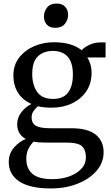

<svg xmlns="http://www.w3.org/2000/svg" viewBox="-20 -800 629 1084"><path d="M267.5 264Q149 264 89.2 224.5Q29.5 185 29.5 115Q29.5 67.5 58.8 33.5Q88 -0.5 125.5 -15.5Q77 -41.5 77 -99Q77 -136 100.8 -166.5Q124.5 -197 157.5 -213Q106.5 -236 81 -277.2Q55.5 -318.5 55.5 -373.5Q55.5 -433 88.2 -475Q121 -517 173 -539.2Q225 -561.5 283.5 -561.5Q385 -561.5 441 -516.5Q451 -529.5 480.8 -545Q510.5 -560.5 547 -560.5H576V-475.5H473Q483.5 -460 490.2 -437.5Q497 -415 497 -388Q497 -328.5 467.2 -284.5Q437.5 -240.5 386.2 -216.2Q335 -192 270.5 -192Q229 -192 194 -200Q179.5 -188 169 -172.5Q158.5 -157 158.5 -138.5Q158.5 -103.5 182.8 -89.8Q207 -76 264.5 -76H382Q476 -76 520.5 -39.8Q565 -3.5 565 59.5Q565 118.5 524.8 164.8Q484.5 211 417 237.5Q349.5 264 267.5 264ZM279.5 -241.5Q337 -241.5 364.2 -277.2Q391.5 -313 391.5 -379Q391.5 -447 362.2 -479.8Q333 -512.5 278 -512.5Q227 -512.5 194.5 -482.5Q162 -452.5 162 -381.5Q162 -320.5 189.8 -281Q217.5 -241.5 279.5 -241.5ZM276.5 211.5Q325.5 211.5 368.5 196.8Q411.5 182 438.2 154.2Q465 126.5 465 87.5Q465 48 443.8 26.5Q422.5 5 353.5 5H240Q220.5 5 202.2 3.8Q184 2.5 169.5 -0.5Q153 16 140.8 39.8Q128.5 63.5 128.5 97Q128.5 151.5 163.2 181.5Q198 211.5 276.5 211.5ZM291.5 -643Q260.5 -643 244.2 -661.2Q228 -679.5 228 -706.5Q228 -735.5 246 -757.8Q264 -780 299.5 -780H300.5Q331.5 -780 348 -761.8Q364.5 -743.5 364.5 -716.5Q364.5 -687.5 346.2 -665.2Q328 -643 292.5 -643Z"/></svg>

Font: Merriweather Text
Style: Regular
Weight: 400
Designer: Eben Sorkin
Foundry: Eben Sorkin
Version: Version 2.100; ttfautohint (v1.7.19-72a1) -l 8 -r 50 -G 200 